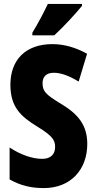

<svg xmlns="http://www.w3.org/2000/svg" viewBox="-20 -949 491 979"><path d="M398 -919V-929H224C203 -885 177 -835 145 -782V-769H257C306 -814 370 -884 398 -919ZM425 -215C425 -310 379 -367 292 -419C211 -468 197 -484 197 -526C197 -555 214 -578 254 -578C290 -578 332 -563 381 -533L424 -675C366 -707 307 -724 247 -724C110 -724 33 -643 33 -517C33 -403 86 -355 171 -303C249 -255 261 -234 261 -199C261 -164 240 -139 195 -139C146 -139 84 -160 29 -197V-34C88 -1 142 10 204 10C339 10 425 -83 425 -215Z"/></svg>

Font: Noto Sans Bengali ExtraCondensed ExtraBold
Style: Regular
Weight: 800
Width: 2
Designer: Joana Ranito - Universal Thirst; Jelle Bosma - Monotype Design Team
Foundry: Universal Thirst ehf.
Version: Version 3.000